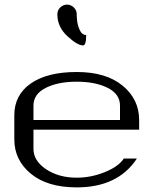

<svg xmlns="http://www.w3.org/2000/svg" viewBox="-20 -812 706 832"><path d="M228.5 -750Q228.5 -767.6 241.2 -779.8Q253.9 -792 270.5 -792Q287.1 -792 299.8 -779.8Q312.5 -767.6 312.5 -750Q312.5 -716.8 320.3 -694.8Q328.1 -672.9 336.4 -666.5Q344.7 -660.2 353.5 -660.2Q353.5 -615.2 339.8 -615.2Q315.4 -615.2 272 -655.3Q228.5 -695.3 228.5 -750ZM583 -250H125V-167Q125 -115.2 179.7 -78.6Q234.4 -42 312.5 -42Q374 -42 433.6 -65.9Q493.2 -89.8 516.6 -125H573.2Q491.2 0 312.5 0Q185.5 0 113.8 -59.1Q42 -118.2 42 -208V-312.5Q42 -400.4 113.3 -450.2Q184.6 -500 312.5 -500Q439.5 -500 511.2 -440.9Q583 -381.8 583 -292ZM125 -292H500V-354.5Q500 -404.3 446.8 -431.2Q393.6 -458 312.5 -458Q231.4 -458 178.2 -431.2Q125 -404.3 125 -354.5Z"/></svg>

Font: okolaks
Style: Regular
Weight: 500
Version: Version 000.6.0